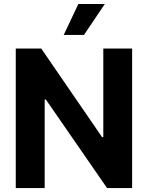

<svg xmlns="http://www.w3.org/2000/svg" viewBox="-20 -953 749 973"><path d="M649.6 0H522.5L212.1 -449.1H206.4V0H59.9V-707H189.1L497.3 -258.1H503.5V-707H649.6ZM377 -932.8H511.2L405.6 -776H302.9Z"/></svg>

Font: Pretendard Std Variable
Style: Regular
Weight: 400
Designer: Base glyphs from Inter by Rasmus Andersson; Hangeul glyphs from Noto Sans CJK(Source Han Sans) by Jang Soo-young and Kan
Foundry: Kil Hyung-jin
Version: Version 1.309;Glyphs 3.2 (3225)